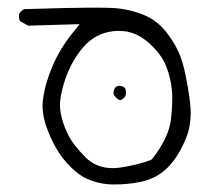

<svg xmlns="http://www.w3.org/2000/svg" viewBox="-20 -371 540 500"><path d="M303.2 -116.2Q308.1 -121.1 308.1 -129.9Q308.1 -140.1 302.7 -144Q300.3 -146 296.4 -146.7Q292.5 -147.5 290 -147.5Q282.2 -147.5 278.3 -139.6Q275.4 -133.8 275.4 -129.4Q275.4 -124.5 279.3 -120.1Q287.1 -111.3 293 -109.9Q299.3 -112.3 303.2 -116.2ZM273.4 66.9Q231 66.9 202.1 38.1Q169.9 5.9 155.8 -23.4Q141.6 -52.7 137.2 -82.5Q136.2 -88.9 136.2 -96.2Q136.2 -124 149.4 -163.1Q166 -211.9 196.3 -247.6Q228.5 -285.2 276.9 -290Q283.2 -290.5 289.1 -290.5Q294.9 -290.5 303.5 -289.8Q312 -289.1 322.8 -285.6Q351.1 -276.9 377.9 -249.5Q402.3 -225.1 412.6 -198.7Q425.3 -166 427.7 -135.7Q428.7 -125.5 428.7 -116.7Q428.7 -107.9 428.2 -95.7Q427.7 -83.5 425.3 -61Q419.9 -13.2 377.4 41.5L375.5 43.9L372.6 45.4Q343.3 57.6 293 65.4Q282.7 66.9 273.4 66.9ZM90.8 -96.2Q90.8 -64.5 105.5 -28.3Q124.5 19.5 151.9 50.8Q179.2 82 205.1 94Q231 106 261.7 108.9Q269.5 109.4 277.3 109.4Q315.4 109.4 348.6 102.1Q389.2 92.8 416.5 65.4Q442.4 39.6 461.9 -4.9Q476.6 -37.6 476.6 -77.6Q476.6 -93.8 473.1 -118.2Q469.7 -142.6 464.8 -167.5Q460 -192.4 455.3 -207.5Q450.7 -222.7 445.3 -234.9Q434.6 -258.8 417 -282.2Q392.1 -316.4 356 -331.5Q318.4 -347.2 275.9 -350.1Q261.7 -351.1 215.6 -351.1Q169.4 -351.1 43 -347.2Q33.7 -342.8 29.3 -333.5Q29.3 -330.6 29.3 -328.1Q29.3 -320.8 32.2 -315.9L53.2 -304.2L187.5 -308.1L169.4 -285.6Q137.2 -246.1 117.4 -200.4Q97.7 -154.8 92.3 -113.8Q90.8 -105 90.8 -96.2Z"/></svg>

Font: NaikaiFont
Style: ExtraLight
Weight: 200
Version: Version 1.89